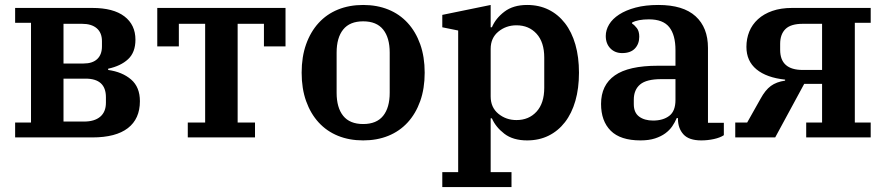

<svg xmlns="http://www.w3.org/2000/svg" viewBox="-20 -554 3571 774"><path d="M41 -60H105V-462H41V-522H352Q437 -522 481.5 -488Q526 -454 526 -394Q526 -343 496.5 -315.5Q467 -288 416 -277V-272Q473 -264 508.5 -233.5Q544 -203 544 -146Q544 -75 495.5 -37.5Q447 0 352 0H41ZM319 -64Q361 -64 384 -83.5Q407 -103 407 -140V-162Q407 -237 325 -237H236V-64ZM317 -298Q353 -298 372 -316Q391 -334 391 -367V-388Q391 -422 370 -440Q349 -458 311 -458H236V-298Z M737 -60H807V-458H701V-367H614V-522H1131V-367H1044V-458H938V-60H1008V0H737Z M1444 -54Q1498 -54 1524.5 -87Q1551 -120 1551 -180V-342Q1551 -402 1524.5 -435Q1498 -468 1444 -468Q1390 -468 1363.5 -435Q1337 -402 1337 -342V-180Q1337 -120 1363.5 -87Q1390 -54 1444 -54ZM1444 12Q1388 12 1342.5 -6.5Q1297 -25 1264.5 -60.5Q1232 -96 1214 -146.5Q1196 -197 1196 -261Q1196 -325 1214 -375.5Q1232 -426 1264.5 -461.5Q1297 -497 1342.5 -515.5Q1388 -534 1444 -534Q1500 -534 1545.5 -515.5Q1591 -497 1623.5 -461.5Q1656 -426 1674 -375.5Q1692 -325 1692 -261Q1692 -197 1674 -146.5Q1656 -96 1623.5 -60.5Q1591 -25 1545.5 -6.5Q1500 12 1444 12Z M1763 140H1827V-431L1763 -444V-494L1958 -534V-444H1963Q1978 -480 2013.5 -507Q2049 -534 2105 -534Q2153 -534 2191.5 -515Q2230 -496 2257.5 -460.5Q2285 -425 2299.5 -374.5Q2314 -324 2314 -261Q2314 -198 2299.5 -147.5Q2285 -97 2257.5 -61.5Q2230 -26 2191.5 -7Q2153 12 2105 12Q2048 12 2013 -15Q1978 -42 1963 -77H1958V140H2042V200H1763ZM2062 -70Q2112 -70 2143 -104Q2174 -138 2174 -200V-322Q2174 -384 2143 -418Q2112 -452 2062 -452Q2020 -452 1989 -426.5Q1958 -401 1958 -357V-165Q1958 -121 1989 -95.5Q2020 -70 2062 -70Z M2562 12Q2481 12 2442 -27Q2403 -66 2403 -135Q2403 -211 2458.5 -250Q2514 -289 2632 -289H2703V-352Q2703 -413 2678 -444.5Q2653 -476 2596 -476Q2552 -476 2528 -463V-459Q2538 -453 2547.5 -440.5Q2557 -428 2557 -406Q2557 -377 2539.5 -358.5Q2522 -340 2488 -340Q2459 -340 2440.5 -359Q2422 -378 2422 -409Q2422 -433 2435.5 -455.5Q2449 -478 2476 -495.5Q2503 -513 2542.5 -523.5Q2582 -534 2634 -534Q2734 -534 2784 -488.5Q2834 -443 2834 -361V-59H2898V-9Q2883 1 2858 6.5Q2833 12 2807 12Q2757 12 2735 -12.5Q2713 -37 2713 -75V-78H2708Q2701 -61 2690 -45Q2679 -29 2662 -16.5Q2645 -4 2620.5 4Q2596 12 2562 12ZM2613 -68Q2653 -68 2678 -87Q2703 -106 2703 -151V-235H2646Q2586 -235 2560.5 -213.5Q2535 -192 2535 -152V-134Q2535 -100 2556.5 -84Q2578 -68 2613 -68Z M2944 -60H2992L3046 -156Q3065 -191 3087.5 -207.5Q3110 -224 3145 -229V-233Q3070 -241 3029.5 -274.5Q2989 -308 2989 -365Q2989 -398 3000.5 -426.5Q3012 -455 3035.5 -476.5Q3059 -498 3093.5 -510Q3128 -522 3173 -522H3490V-462H3426V-60H3490V0H3230V-60H3294V-216H3222L3105 0H2944ZM3294 -272V-458H3216Q3168 -458 3146.5 -437Q3125 -416 3125 -377V-353Q3125 -272 3216 -272Z"/></svg>

Font: IBM Plex Serif SemiBold
Style: Regular
Weight: 600
Designer: Mike Abbink, Paul van der Laan, Pieter van Rosmalen
Foundry: Bold Monday
Version: Version 2.5